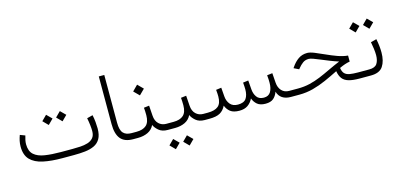

<svg xmlns="http://www.w3.org/2000/svg" viewBox="-73 -1139 3785 1816"><g transform="rotate(-15 1819.5 -231.0)"><path d="M523.9 0H410.2Q301.8 0 222.2 -17.1Q142.6 -34.2 99.1 -79.1Q55.7 -124 55.7 -207.5Q55.7 -236.3 61.5 -263.7Q67.4 -291 77.1 -316.9L126.5 -298.3Q120.1 -278.3 115.7 -256.8Q111.3 -235.4 111.3 -215.3Q111.8 -147 149.4 -113.8Q187 -80.6 254.2 -70.1Q321.3 -59.6 410.2 -59.6H524.4Q561.5 -59.6 600.8 -61.8Q640.1 -64 673.6 -74.2Q707 -84.5 727.8 -108.4Q748.5 -132.3 748.5 -175.8Q748.5 -200.2 744.6 -234.1Q740.7 -268.1 733.4 -304.2L790 -318.8Q797.4 -286.1 800.8 -249Q804.2 -211.9 804.2 -186Q804.2 -122.6 782.5 -85Q760.7 -47.4 721.9 -29.3Q683.1 -11.2 632.6 -5.6Q582 0 523.9 0ZM501 -436.5 551.3 -386.7 501 -336.4 451.2 -386.7ZM366.2 -436.5 416.5 -386.7 366.2 -336.4 316.4 -386.7Z M941.9 -657.7H995.6V-190.9Q995.6 -118.2 1022 -88.9Q1048.3 -59.6 1103 -59.6H1124V0H1103Q1018.6 0 980.2 -47.4Q941.9 -94.7 941.9 -190.4Z M1277.8 -261.2 1330.1 -267.6 1336.9 -168.5Q1340.3 -115.7 1369.9 -87.6Q1399.4 -59.6 1441.4 -59.6H1460.9V0H1440.9Q1386.7 0 1354.2 -27.8Q1321.8 -55.7 1310.5 -84Q1290.5 -41 1247.8 -20.5Q1205.1 0 1150.4 0H1104.5V-59.6H1150.9Q1214.8 -59.6 1247.8 -89.4Q1280.8 -119.1 1281.2 -187.5Q1281.2 -208.5 1280.3 -226.8Q1279.3 -245.1 1277.8 -261.2ZM1271.5 -488.8 1324.2 -436 1271.5 -383.8 1219.2 -436Z M1440.4 -59.6H1513.7Q1577.6 -59.6 1610.6 -89.4Q1643.6 -119.1 1644 -187.5Q1644 -208.5 1643.1 -226.8Q1642.1 -245.1 1640.6 -261.2L1692.9 -267.6L1699.7 -168.5Q1703.1 -115.7 1732.7 -87.6Q1762.2 -59.6 1804.2 -59.6H1823.7V0H1803.7Q1749.5 0 1717 -27.8Q1684.6 -55.7 1673.3 -84Q1653.3 -41 1610.6 -20.5Q1567.9 0 1513.2 0H1440.4ZM1603 95.7 1653.3 145.5 1603 195.8 1553.2 145.5ZM1468.3 95.7 1518.6 145.5 1468.3 195.8 1418.5 145.5Z M2400.4 0Q2347.7 0 2319.3 -23.9Q2291 -47.9 2278.3 -84Q2258.3 -43.9 2226.1 -22Q2193.8 0 2144.5 0Q2086.9 0 2056.6 -23.2Q2026.4 -46.4 2011.7 -85Q1990.7 -41.5 1954.3 -20.8Q1918 0 1849.1 0H1804.2V-59.6H1850.1Q1918 -59.6 1951.4 -87.2Q1984.9 -114.7 1984.9 -182.1Q1984.9 -193.8 1984.1 -209.7Q1983.4 -225.6 1981 -248L2033.2 -254.9L2040 -168Q2043.5 -122.1 2069.3 -90.8Q2095.2 -59.6 2145.5 -59.6Q2203.6 -59.6 2226.3 -92Q2249 -124.5 2249 -182.1Q2249 -193.8 2248 -209.7Q2247.1 -225.6 2245.1 -248L2297.4 -254.9L2304.2 -168Q2307.1 -123.5 2329.3 -91.6Q2351.6 -59.6 2399.4 -59.6Q2445.8 -59.6 2466.3 -93.8Q2486.8 -127.9 2486.8 -182.1Q2486.8 -198.2 2486.1 -215.3Q2485.4 -232.4 2482.9 -256.3L2535.2 -262.7L2542 -168Q2545.4 -119.1 2573 -89.4Q2600.6 -59.6 2645.5 -59.6H2668V0H2646Q2596.7 0 2563.7 -21.7Q2530.8 -43.5 2519 -85.9Q2504.4 -45.4 2477.5 -22.7Q2450.7 0 2400.4 0Z M3270.5 -238.3V-179.2Q3224.1 -171.9 3167 -144.5Q3172.4 -106.9 3189.9 -88.9Q3207.5 -70.8 3240 -65.2Q3272.5 -59.6 3321.3 -59.6H3349.6V0H3320.3Q3253.9 0 3213.4 -12Q3172.9 -23.9 3152.1 -51.3Q3131.3 -78.6 3124 -124.5Q3059.1 -91.8 2994.9 -63.2Q2930.7 -34.7 2865.2 -17.3Q2799.8 0 2730 0H2648.4V-59.6H2731.4Q2794.4 -59.6 2848.4 -72.5Q2902.3 -85.4 2953.6 -106.7Q3004.9 -127.9 3058.6 -153.8Q3112.3 -179.7 3174.3 -205.6Q3132.8 -218.8 3091.1 -235.4Q3049.3 -252 3011.7 -267.8Q2974.1 -283.7 2945.6 -293.9Q2917 -304.2 2901.9 -304.2Q2867.2 -304.2 2843 -285.9Q2818.8 -267.6 2799.3 -243.2L2790.5 -232.4L2741.2 -256.3L2747.1 -265.1Q2777.3 -310.1 2814.9 -336.2Q2852.5 -362.3 2902.3 -362.3Q2929.2 -362.3 2972.2 -345Q3015.1 -327.6 3066.7 -304Q3118.2 -280.3 3170.9 -261.2Q3223.6 -242.2 3270.5 -238.3Z M3531.2 -530.8 3581.5 -481 3531.2 -430.7 3481.4 -481ZM3396.5 -530.8 3446.8 -481 3396.5 -430.7 3346.7 -481ZM3330.1 -59.6H3430.2Q3486.3 -59.6 3507.1 -90.8Q3527.8 -122.1 3527.8 -174.3Q3527.8 -202.6 3523.2 -237.1Q3518.6 -271.5 3512.2 -304.2L3568.8 -318.8Q3583.5 -248.5 3583.5 -185.1Q3583.5 -101.1 3549.6 -50.5Q3515.6 0 3431.2 0H3330.1Z"/></g></svg>

Font: Vazirmatn FD ExtraLight
Style: Regular
Weight: 200
Designer: Saber Rastikerdar
Foundry: Saber Rastikerdar
Version: Version 33.003